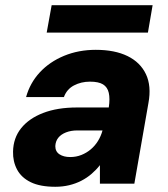

<svg xmlns="http://www.w3.org/2000/svg" viewBox="-20 -704 644 736"><path d="M192 12Q134 12 98 -5.5Q62 -23 45.5 -54Q29 -85 30 -123Q31 -175 61 -212.5Q91 -250 145.5 -271Q200 -292 275 -292H397Q402 -326 397 -348Q392 -370 375 -380.5Q358 -391 325 -391Q291 -391 263.5 -376.5Q236 -362 225 -332H80Q95 -386 132.5 -426.5Q170 -467 225.5 -490Q281 -513 347 -513Q420 -513 469 -489Q518 -465 539.5 -419.5Q561 -374 549 -309L495 0H363V-71Q349 -53 331 -37.5Q313 -22 291.5 -11Q270 0 245 6Q220 12 192 12ZM249 -102Q272 -102 292 -110Q312 -118 328 -131.5Q344 -145 355.5 -163.5Q367 -182 373 -204H277Q252 -204 233 -196.5Q214 -189 203.5 -176Q193 -163 192 -144Q192 -123 208 -112.5Q224 -102 249 -102ZM159 -579 178 -684H565L547 -579Z"/></svg>

Font: DM Sans 18pt Black
Style: Italic
Weight: 900
Italic angle: -10°
Designer: Colophon Foundry, Jonny Pinhorn
Foundry: Colophon Foundry
Version: Version 4.004;gftools[0.9.30]